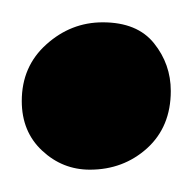

<svg xmlns="http://www.w3.org/2000/svg" viewBox="-28 -474 174 172"><path d="M52.5 -322Q28 -322 9.8 -339Q-8.5 -356 -8.5 -383.5Q-8.5 -414.5 13.5 -434.2Q35.5 -454 64 -454Q95 -454 110 -435.2Q125 -416.5 125 -392.5Q125 -360.5 103.8 -341.2Q82.5 -322 52.5 -322Z"/></svg>

Font: Merriweather 48pt
Style: Regular
Weight: 400
Version: Version 2.100